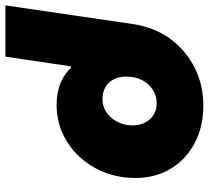

<svg xmlns="http://www.w3.org/2000/svg" viewBox="-75 -520 774 712"><g transform="rotate(90 312.0 -164.0)"><path d="M-24 203 45 -269Q57 -349 99.5 -407.5Q142 -466 206.5 -498.5Q271 -531 346 -531Q426 -531 486.5 -499Q547 -467 581.5 -410.5Q616 -354 616 -278Q616 -218 595.5 -165.5Q575 -113 538.5 -73Q502 -33 452.5 -10Q403 13 344 13Q298 13 263 -2Q228 -17 208 -40H202L166 203ZM324 -157Q350 -157 372 -171.5Q394 -186 407.5 -211.5Q421 -237 421 -269Q421 -295 410.5 -315Q400 -335 382 -346.5Q364 -358 339 -358Q312 -358 289.5 -344Q267 -330 253.5 -304.5Q240 -279 240 -244Q240 -219 250 -199Q260 -179 279 -168Q298 -157 324 -157Z"/></g></svg>

Font: MuseoModerno Black
Style: Italic
Weight: 900
Italic angle: -9°
Designer: Pablo Cosgaya, Héctor Gatti, Marcela Romero, and the Authors of The MuseoModerno Project.
Foundry: Omnibus-Type Team
Version: Version 1.003